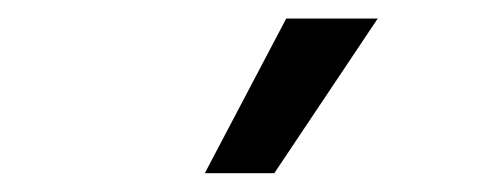

<svg xmlns="http://www.w3.org/2000/svg" viewBox="-20 -804 537 205"><path d="M198.7 -619.1 285.6 -784.2H383.3L272.9 -619.1Z"/></svg>

Font: Sahel VF Regular
Style: Regular
Weight: 400
Foundry: Saber Rastikerdar (saber.rastikerdar@gmail.com)
Version: Version 3.4.0